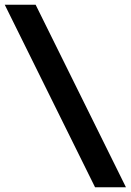

<svg xmlns="http://www.w3.org/2000/svg" viewBox="-41 -745 550 808"><path d="M-21 -725H109L489 43H359Z"/></svg>

Font: Sarabun
Style: Bold
Weight: 700
Designer: Suppakit Chalermlarp | Katatrad Co.,Ltd.
Foundry: Cadson Demak Co.,Ltd.
Version: Version 1.000; ttfautohint (v1.6)